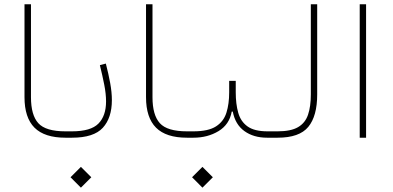

<svg xmlns="http://www.w3.org/2000/svg" viewBox="-20 -634 1809 884"><path d="M92.8 -614.3H122.6V-186.5Q122.6 -104 156.5 -66.7Q190.4 -29.3 281.2 -29.3H281.7V0H281.2Q185.1 0 138.9 -46.1Q92.8 -92.3 92.8 -186.5Z M467.3 -341.3Q479.5 -294.4 487.3 -251.7Q495.1 -209 495.1 -172.9Q495.1 -91.3 453.4 -45.7Q411.6 0 311.5 0H281.7Q272 0 272 -14.6Q272 -29.3 281.7 -29.3H311.5Q397.9 -29.3 433.1 -64.9Q468.3 -100.6 468.3 -167Q468.3 -201.7 460 -243.9Q451.7 -286.1 439.9 -334ZM304.7 182.1 352.5 134.3 400.4 182.1 352.5 230Z M652.3 -614.3H682.1V-186.5Q682.1 -104 716.1 -66.7Q750 -29.3 840.8 -29.3H841.3V0H840.8Q744.6 0 698.5 -46.1Q652.3 -92.3 652.3 -186.5Z M1065.4 -209Q1065.4 -155.3 1076.9 -114.7Q1088.4 -74.2 1119.9 -51.8Q1151.4 -29.3 1211.4 -29.3H1258.3V0H1209.5Q1147.5 0 1105.2 -30.5Q1063 -61 1051.8 -120.1H1046.9Q1036.1 -60.5 986.1 -30.3Q936 0 870.6 0H841.3Q831.5 0 831.5 -14.6Q831.5 -29.3 841.3 -29.3H870.6Q939 -29.3 974.4 -52Q1009.8 -74.7 1022.5 -115.2Q1035.2 -155.8 1035.2 -209V-261.7H1065.4ZM864.3 182.1 912.1 134.3 960 182.1 912.1 230Z M1258.3 -29.3Q1319.3 -29.3 1352.3 -48.6Q1385.3 -67.9 1398.2 -105.7Q1411.1 -143.6 1411.1 -199.2V-614.3H1440.4V-199.2Q1440.4 -99.6 1399.4 -49.8Q1358.4 0 1258.3 0Q1252.9 0 1250.7 -4.6Q1248.5 -9.3 1248.5 -14.6Q1248.5 -20 1250.7 -24.7Q1252.9 -29.3 1258.3 -29.3Z M1665.5 0H1636.2V-614.3H1665.5Z"/></svg>

Font: Estedad-FD Thin
Style: Regular
Weight: 100
Designer: Amin Abedi
Version: Version 7.3